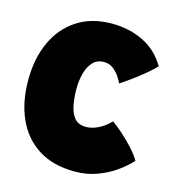

<svg xmlns="http://www.w3.org/2000/svg" viewBox="-102 -750 771 843"><g transform="rotate(15 284.0 -328.0)"><path d="M559 -107.5Q534 -79.5 497 -53.2Q460 -27 413.5 -10Q367 7 313.5 7Q215 7 148 -35.2Q81 -77.5 46.8 -153Q12.5 -228.5 12.5 -329.5Q12.5 -427 47 -502.2Q81.5 -577.5 147 -620.2Q212.5 -663 306 -663Q382 -663 446.8 -632Q511.5 -601 550.5 -535Q533.5 -516.5 506 -493.8Q478.5 -471 450.2 -450.5Q422 -430 401.5 -417Q400 -422.5 389.2 -440.5Q378.5 -458.5 359.5 -474.8Q340.5 -491 314 -491Q282.5 -491 263.2 -469.8Q244 -448.5 235.5 -415.8Q227 -383 227 -347.5Q227 -307.5 233.5 -272.5Q240 -237.5 258 -216.2Q276 -195 310 -195Q336 -195 364.5 -208.5Q393 -222 419.5 -249.5Q442.5 -233.5 469.8 -209Q497 -184.5 521.2 -157.8Q545.5 -131 559 -107.5Z"/></g></svg>

Font: Grandstander Black
Style: Regular
Weight: 900
Designer: Tyler Finck
Foundry: Etcetera Type Co
Version: Version 1.200; ttfautohint (v1.8.3)